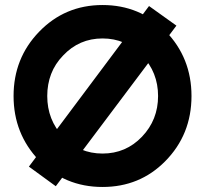

<svg xmlns="http://www.w3.org/2000/svg" viewBox="-20 -732 814 764"><path d="M388 -579Q481 -579 545 -511Q577 -478 593 -437.5Q609 -397 609 -350Q609 -255 545 -188Q481 -121 388 -121Q295 -121 231 -188Q168 -255 168 -350Q168 -397 183.5 -437.5Q199 -478 231 -511Q295 -579 388 -579ZM388 -712Q238 -712 135 -605Q34 -500 34 -350Q34 -200 135 -94Q237 12 388 12Q536 12 637 -90Q742 -196 742 -350Q742 -502 639 -608Q537 -712 388 -712ZM202 9 682 -630 573 -708 95 -69Z"/></svg>

Font: Unageo
Style: Bold
Weight: 700
Designer: Richard Sepsi
Foundry: Richard Sepsi
Version: Version 2.000